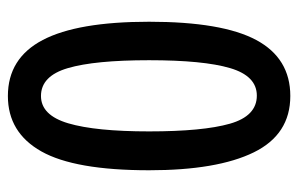

<svg xmlns="http://www.w3.org/2000/svg" viewBox="-158 -606 774 499"><g transform="rotate(-90 229.5 -357.0)"><path d="M229 10Q129 10 82.5 -85Q36 -180 36 -357Q36 -550 85 -637Q134 -724 229 -724Q327 -724 374.5 -633.5Q422 -543 422 -357Q422 -167 374.5 -78.5Q327 10 229 10ZM230 -77Q281 -77 301.5 -146.5Q322 -216 322 -357Q322 -498 301.5 -568Q281 -638 229 -638Q179 -638 158 -567Q137 -496 137 -357Q137 -217 157 -147Q177 -77 230 -77Z"/></g></svg>

Font: Noto Sans Gurmukhi Condensed Medium
Style: Regular
Weight: 500
Width: 3
Designer: Jelle Bosma - Monotype Design Team
Foundry: Monotype Imaging Inc.
Version: Version 2.004; ttfautohint (v1.8.4.7-5d5b)